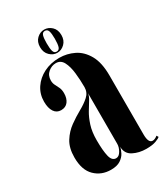

<svg xmlns="http://www.w3.org/2000/svg" viewBox="-170 -747 736 839"><g transform="rotate(-30 198.0 -327.5)"><path d="M139 10.5Q91 10.5 58.8 -21Q26.5 -52.5 26.5 -115.5Q26.5 -164 46 -195Q65.5 -226 94 -246.5Q122.5 -267 151 -282.8Q179.5 -298.5 199 -316.2Q218.5 -334 218.5 -360.5Q218.5 -397 214.5 -432.5Q210.5 -468 198.5 -491Q186.5 -514 162 -514Q141 -514 123.2 -499.2Q105.5 -484.5 105.5 -458.5Q105.5 -445 111.2 -434.2Q117 -423.5 122.5 -411.5Q128 -399.5 128 -382.5Q128 -356.5 115.8 -340.2Q103.5 -324 80.5 -324Q58 -324 45.8 -342.5Q33.5 -361 33.5 -393.5Q33.5 -431.5 53.5 -461.5Q73.5 -491.5 108 -509Q142.5 -526.5 186.5 -526.5Q225 -526.5 259.8 -509.5Q294.5 -492.5 316.5 -453.8Q338.5 -415 338.5 -350V-52.5Q338.5 -8.5 360 -8.5Q366.5 -8.5 373.8 -12.2Q381 -16 384.5 -19.5L390 -10.5Q385.5 -5 367 1.8Q348.5 8.5 318 8.5Q282 8.5 252.8 -6.5Q223.5 -21.5 223 -57Q221 -44 212.8 -28.2Q204.5 -12.5 187 -1Q169.5 10.5 139 10.5ZM183.5 -22Q198 -22 208.2 -39.8Q218.5 -57.5 218.5 -74V-330Q217 -316 206.2 -299Q195.5 -282 182 -259.5Q168.5 -237 158.5 -206Q148.5 -175 148.5 -132.5Q148.5 -80.5 155.5 -51.2Q162.5 -22 183.5 -22ZM191 -549.5Q170.5 -549.5 154 -565.5Q137.5 -581.5 137.5 -608Q137.5 -635.5 154 -651Q170.5 -666.5 191 -666.5Q212 -666.5 228.5 -651Q245 -635.5 245 -608Q245 -581.5 228.5 -565.5Q212 -549.5 191 -549.5ZM191 -555.5Q203.5 -555.5 207.8 -568.5Q212 -581.5 212 -609Q212 -635 207.8 -647.5Q203.5 -660 191 -660Q179 -660 175 -647.5Q171 -635 171 -609Q171 -581.5 175 -568.5Q179 -555.5 191 -555.5Z"/></g></svg>

Font: Imbue 100pt
Style: Bold
Weight: 700
Designer: Tyler Finck
Foundry: Etcetera Type Company
Version: Version 1.102; ttfautohint (v1.8.3)